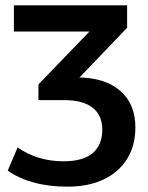

<svg xmlns="http://www.w3.org/2000/svg" viewBox="-20 -509 556 719"><path d="M233 190Q163 190 106.5 174.5Q50 159 9 130L46 43Q81 68 124.5 81.5Q168 95 218 95Q291 95 327 64.5Q363 34 363 -24Q363 -77 327 -105.5Q291 -134 221 -134H124V-193L343 -420V-391H32V-489H456V-405L250 -190L210 -219H269Q372 -219 429.5 -169.5Q487 -120 487 -32Q487 36 456 86Q425 136 368 163Q311 190 233 190Z"/></svg>

Font: NunitoSans3
Style: Bold
Weight: 700
Designer: Vernon Adams
Foundry: Vernon Adams
Version: Version 3.101;gftools[0.9.27]